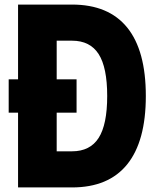

<svg xmlns="http://www.w3.org/2000/svg" viewBox="-20 -820 690 840"><path d="M18 -327V-473H315V-327ZM59 0V-800H295Q455 -800 536.5 -699.5Q618 -599 618 -400Q618 -202 536.5 -101Q455 0 295 0ZM228 -158H295Q374 -158 411.5 -216.5Q449 -275 449 -400Q449 -525 411.5 -583.5Q374 -642 295 -642H228Z"/></svg>

Font: Martian Mono SemiCondensed
Style: Bold
Weight: 700
Width: 4
Designer: Roman Shamin
Foundry: Evil Martians
Version: Version 1.000